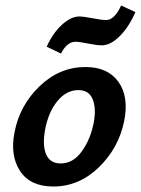

<svg xmlns="http://www.w3.org/2000/svg" viewBox="-20 -672 513 699"><path d="M202 -477 150 -502Q172 -551 205 -581.5Q238 -612 269 -612Q284 -612 317.5 -605.5Q351 -599 366 -599Q397 -599 421 -652L473 -628Q449 -573 415.5 -540Q382 -507 351 -507Q332 -507 300.5 -513.5Q269 -520 255 -520Q224 -520 202 -477ZM174 7Q90 7 53 -49.5Q16 -106 33 -191Q52 -289 124.5 -358.5Q197 -428 291 -428Q373 -428 411.5 -373.5Q450 -319 432 -231Q412 -133 340 -63Q268 7 174 7ZM201 -77Q246 -77 277.5 -120.5Q309 -164 321 -224Q331 -277 317.5 -310.5Q304 -344 265 -344Q222 -344 189 -304Q156 -264 144 -199Q134 -143 148 -110Q162 -77 201 -77Z"/></svg>

Font: EauTest
Style: Bold Italic
Weight: 700
Italic angle: -12°
Designer: Christian Thalmann (Catharsis Fonts)
Version: Version 0.001;PS 000.001;hotconv 1.0.88;makeotf.lib2.5.64775